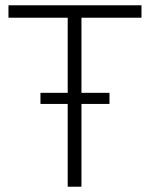

<svg xmlns="http://www.w3.org/2000/svg" viewBox="-20 -706 568 726"><path d="M236 0V-639H12V-686H515V-639H288V0ZM133 -313V-355H394V-313Z"/></svg>

Font: Archivo SemiCondensed Thin
Style: Regular
Weight: 250
Width: 4
Designer: Hector Gatti
Foundry: Omnibus-Type
Version: Version 2.001